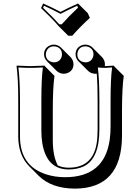

<svg xmlns="http://www.w3.org/2000/svg" viewBox="-20 -1029 815 1115"><path d="M218.3 -981.9 230.5 -1008.8Q283.2 -985.4 331.5 -960Q371.6 -981.4 433.1 -1008.8L489.7 -952.6L502 -925.3Q443.4 -871.6 399.4 -821.3H376.5L319.8 -877.9Q299.8 -901.9 271 -930.7Q259.8 -941.9 218.3 -981.9ZM418.9 -712.9Q418.9 -750.5 452.6 -765.1Q464.4 -770 476.1 -770Q500 -769 516.6 -753.4L572.8 -696.8Q588.9 -679.2 589.4 -656.2Q589.4 -649.9 588.4 -645H589.8L641.1 -647.9L642.1 -645L698.7 -588.4Q689 -521.5 688.5 -388.2V-238.3Q686.5 65.4 414.6 66.4Q279.3 65.4 205.6 -7.3L148.9 -64Q86.4 -127.9 85.9 -235.8V-444.8Q85.9 -573.7 76.2 -645L78.1 -647.9Q79.6 -647.9 155.8 -645L238.8 -647.9L240.2 -645L296.4 -588.4Q286.6 -521.5 286.6 -388.7V-212.4Q287.1 -122.6 315.4 -68.4Q343.8 -55.2 378.9 -55.2Q515.6 -55.2 540.5 -191.4Q546.9 -227.5 546.9 -276.9V-444.8Q546.9 -541 542 -601.1Q537.1 -600.6 532.7 -600.6Q508.3 -601.6 491.7 -617.2L435.1 -673.8Q419.4 -690.4 418.9 -712.9ZM235.8 -712.9Q235.8 -749 268.6 -764.6Q280.8 -770 293 -770Q316.9 -769 333.5 -753.4L390.1 -696.8Q406.2 -679.7 406.7 -656.2Q406.7 -620.6 374.5 -606Q362.3 -600.6 349.6 -600.6Q325.7 -601.6 309.1 -617.2L252.4 -673.8Q236.3 -690.9 235.8 -712.9ZM557.1 -444.8V-276.9Q557.1 -107.4 466.8 -63Q429.7 -45.4 378.9 -44.9Q251 -44.9 225.6 -197.8Q220.2 -231.4 220.2 -269V-444.8Q220.2 -570.8 229 -637.2Q184.1 -634.8 155.8 -634.8Q127.4 -634.8 86.9 -637.2Q95.7 -565.9 96.2 -444.8V-235.8Q96.2 -65.9 247.6 -16.6Q298.8 0 357.9 0Q586.4 0 617.2 -217.8Q622.1 -253.9 622.1 -294.9V-444.8Q622.1 -570.8 630.9 -637.2Q606.4 -635.3 589.8 -634.8Q571.3 -634.8 548.3 -637.2Q557.1 -565.9 557.1 -444.8ZM246.1 -712.9Q246.1 -682.6 274.4 -670.9Q283.7 -667.5 293 -667Q325.2 -667 336.9 -696.3Q339.8 -705.1 339.8 -712.9Q339.8 -745.6 310.5 -756.8Q301.8 -759.8 293 -759.8Q262.2 -759.8 250 -731.9Q246.1 -722.2 246.1 -712.9ZM429.2 -712.9Q429.2 -682.6 457 -670.9Q466.3 -667.5 476.1 -667Q506.8 -667 519 -694.8Q522.9 -704.1 522.9 -712.9Q522.9 -744.1 494.6 -756.3Q485.4 -759.8 476.1 -759.8Q443.4 -759.8 432.1 -730.5Q429.2 -721.7 429.2 -712.9ZM230 -983.9Q297.9 -918.5 324.7 -887.7H338.4Q379.9 -934.6 433.1 -984.4L428.2 -995.6Q372.6 -970.2 336.4 -951.2L331.5 -948.2L326.7 -951.2Q282.2 -974.6 235.4 -995.6Z"/></svg>

Font: Linux Biolinum Shadow O
Style: Bold
Weight: 700
Designer: Philipp H. Poll
Foundry: Philipp H. Poll
Version: Version 0.9.2